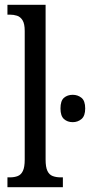

<svg xmlns="http://www.w3.org/2000/svg" viewBox="-20 -780 375 800"><path d="M11 0V-41H21Q40 -41 54 -46.5Q68 -52 75.5 -68Q83 -84 83 -115V-651Q83 -681 74 -695.5Q65 -710 51 -714.5Q37 -719 21 -719H11V-760H170V-115Q170 -84 177.5 -68Q185 -52 199.5 -46.5Q214 -41 233 -41H242V0ZM283 -271Q261 -271 246.5 -284Q232 -297 232 -328Q232 -360 246.5 -372.5Q261 -385 283 -385Q304 -385 319.5 -372.5Q335 -360 335 -328Q335 -297 319.5 -284Q304 -271 283 -271Z"/></svg>

Font: Noto Serif ExtraCondensed
Style: Regular
Weight: 400
Width: 2
Designer: Monotype Design Team
Foundry: Monotype Imaging Inc.
Version: Version 2.013